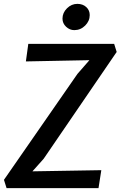

<svg xmlns="http://www.w3.org/2000/svg" viewBox="-20 -974 624 994"><path d="M14 0 0.5 -43 381 -591.5 443 -662.5 114 -656 126.5 -747H571L584 -705L206 -152L148 -87L504.5 -93L490 0ZM364.5 -818Q341 -818 322.2 -835.5Q303.5 -853 303.5 -877.5Q303.5 -908 326.8 -931Q350 -954 380.5 -954Q408.5 -954 426.5 -937.5Q444.5 -921 444.5 -896Q444.5 -865 420.8 -841.5Q397 -818 364.5 -818Z"/></svg>

Font: Koeln Type Sans
Style: Italic
Weight: 400
Italic angle: -7.5°
Designer: Eben Sorkin
Foundry: Eben Sorkin
Version: Version 2.001